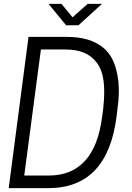

<svg xmlns="http://www.w3.org/2000/svg" viewBox="-20 -970 679 990"><path d="M585.9 -410.2 581.1 -370.1Q534.7 0 229 0H24.9L127 -779.8H324.2Q382.3 -779.8 427.5 -767.3Q472.7 -754.9 508.1 -727.5Q543.5 -700.2 563.2 -657Q583 -613.8 590.1 -552.2Q597.2 -490.7 585.9 -410.2ZM105 -64.9H231Q468.8 -64.9 506.8 -370.1L512.2 -410.2Q521.5 -493.7 514.2 -551.5Q506.8 -609.4 479.7 -645.8Q452.6 -682.1 412.8 -698.5Q373 -714.8 316.9 -714.8H190.9ZM230 -950.2H296.9L354 -880.9L432.1 -950.2H505.9L384.8 -839.8H320.8Z"/></svg>

Font: Cooper Hewitt
Style: Book Italic
Weight: 706
Designer: Village Type and Design LLC
Foundry: Cooper Hewitt Smithsonian Design Museum
Version: 1.000